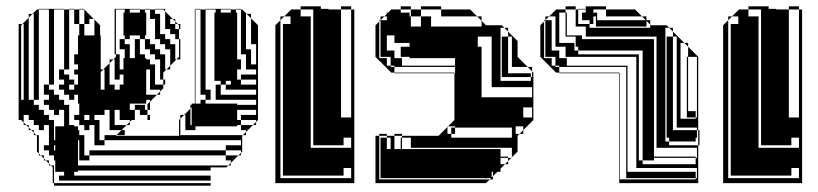

<svg xmlns="http://www.w3.org/2000/svg" viewBox="-20 -580 2590 608"><path d="M391 -550V-540H423V-550ZM679 -550V-540H711V-550ZM743 -520V-536H731V-520ZM455 -536H443V-520H455ZM743 -504V-520H731V-504ZM519 -504H535V-512L527 -520H519ZM743 -488V-504H731V-488ZM743 -472V-488H731V-472ZM743 -456V-472H731V-456ZM743 -440V-456H731V-440ZM743 -424V-440H731V-424ZM791 -376V-440H775V-522L761 -536H759V-424H775V-376ZM743 -424H731V-408H743ZM371 -396H375V-424H347V-408H359V-360H371ZM455 -344V-360H443V-344ZM455 -328V-344H443V-328ZM311 -328V-344H299V-328ZM455 -312V-328H443V-312ZM311 -312V-328H299V-312ZM743 -312H791V-328H743V-344H791V-360H759V-408H731V-392H743V-360H731V-328H743ZM711 -312V-324H695V-312ZM455 -312H443V-296H455ZM311 -312H299V-296H311ZM215 -296V-312H199V-296ZM791 -280V-296H695V-312H679V-280ZM55 -264V-280H47V-264ZM55 -248H47V-264H55ZM55 -232H47V-248H55ZM151 -264H167V-248H151ZM583 -184H587V-240L583 -236ZM791 -216V-232H731V-216ZM55 -232V-216H47V-232ZM455 -200H447V-216H423V-232H407V-248H439V-232H447V-216H455ZM135 -184H119V-168H135ZM231 -120V-136H227V-120ZM231 -104V-120H227V-104ZM151 -104H155V-120H151ZM231 -88V-104H227V-88ZM743 -88H735L743 -96V-104H695V-120H743V-136H311V-152H349L347 -150H547V-200L551 -204V-216H563L551 -204V-152H749L747 -150V-100L743 -96ZM231 -88H227V-72H231ZM151 -456H135V-504H151ZM55 -472V-488H47V-472ZM55 -456V-472H47V-456ZM247 -504V-468H279V-518L277 -520H263V-504ZM151 -408H135V-456H151ZM55 -440V-456H47V-440ZM359 -440V-456H347V-440ZM551 -440H547V-456H535V-472H519V-488H503V-544L497 -550H471V-552H503V-544L527 -520H535V-512L543 -504H551V-488H547V-500L543 -504H535V-488H547V-456H551ZM359 -440H347V-424H359ZM55 -424V-440H47V-424ZM551 -424H547V-440H551ZM55 -408V-424H47V-408ZM551 -408H547V-424H551ZM55 -392V-408H47V-392ZM551 -392H539L547 -400V-408H551ZM151 -360H135V-408H151ZM55 -376V-392H47V-376ZM55 -360V-376H47V-360ZM55 -344V-360H47V-344ZM151 -360V-312H135V-360ZM55 -328V-344H47V-328ZM55 -312V-328H47V-312ZM503 -312H497V-328H487V-392H471V-408H455V-424H439V-456H455V-440H471V-424H487V-408H503V-360H507L497 -350V-328H503ZM55 -296V-312H47V-296ZM55 -280V-296H47V-280ZM87 -264V-536H83L97 -550H103V-264ZM455 -232H447V-248H455ZM299 -252V-264H311V-248H295V-252ZM71 -216V-232H87V-216ZM295 -216H263V-232H247V-252H263V-248H279V-232H295ZM119 -200H103V-216H119ZM263 -200V-216H247V-200ZM279 -184H263V-168H279ZM631 -264V-252H731V-248H791V-264H663V-312H679V-324H659V-540H663V-550H631V-552H711V-550H727V-540H731V-536H743V-550H727V-552H743V-550H747L761 -536H775V-522L797 -500V-200L791 -194V-184H781L791 -194V-200H743V-216H731V-200H743V-184H781L759 -162V-152H749L759 -162V-168H743V-184H731V-180H599V-168H567V-216H563L583 -236V-248H587V-252H597V-550H599V-252H615V-264H631V-280H615V-550H599V-552H615V-550H631V-296H647V-264ZM311 -216H279V-200H295V-136H311V-120H279V-168H247V-184H231V-200H215V-216H231V-252H227V-280H215V-264H199V-280H183V-296H167V-312H183V-328H167V-360H183V-550H151V-504H135V-550H103V-552H183V-550H199V-360H183V-344H199V-328H215V-312H227V-344H215V-360H227V-376H215V-408H227V-468H231V-504H215V-550H199V-552H215V-550H231V-504H247V-550H231V-552H247V-550L277 -520H279V-518L297 -500V-468H299V-360H307L299 -352V-344H311V-360H307L327 -380V-392H339L327 -380V-312H343V-296H359V-312H371V-344H359V-328H343V-392H339L347 -400V-408H343V-552H423V-550H439V-540H443V-536H455V-550H439V-552H455V-550H471V-536H487V-472H503V-456H519V-440H535V-392H539L519 -372V-360H507L519 -372V-424H503V-440H487V-456H471V-520H443V-468H439V-456H423V-468H391V-456H375V-468H371V-540H375V-550H347V-456H375V-440H391V-396H407V-456H423V-408H439V-396H443V-392H455V-376H471V-312H497V-300L487 -290V-280H477L487 -290V-296H443V-280H477L455 -258V-248H447V-250L455 -258V-264H443V-252H391V-232H407V-200H397L391 -194V-184H381L391 -194V-200H359V-232H343V-248H327V-264H311V-280H299V-296H327V-280H343V-264H359V-280H371V-252H375V-216H359V-232H343V-184H381L365 -168H375V-152H349L365 -168H327V-232H311ZM695 -72V-88H263V-104H695V-88H735L711 -64V-56H703L711 -64V-72ZM215 -24H647V-8H167V-24H183V-36H155V-72H151V-88H135V-104H119V-120H135V-168H103V-184H87V-200H71V-216H55V-200H47V-216H55V-192L63 -184H71V-176L79 -168H87V-160L95 -152H103V-94L109 -88H119V-78L125 -72H135V-62L141 -56H151V0H647V8H151V0H147V-50L141 -56H135V-62L125 -72H119V-78L109 -88H103V-94L97 -100V-150L95 -152H87V-160L79 -168H71V-176L63 -184H55V-192L47 -200H39V-504H51L47 -500V-488H55V-504H51L71 -524V-536H83L71 -524V-264H87V-248H103V-232H119V-216H135V-200H151V-136H155V-180H183V-232H167V-216H151V-232H135V-248H119V-264H135V-280H119V-312H135V-296H151V-280H167V-264H183V-248H199V-184H215V-180H227V-168H231V-152H247V-88H263V-72H227V-56H703L697 -50H647V-40H227V-36H215Z M1068 -24H876V-504H900V-528H880L902 -550H932V-528H964V-112H1092V-144H1068V-120H972V-550H932V-560H996V-552H1020V-550H1060V-208H1092V-550H1060V-560H1092V-550H1102V0H852V-500L868 -516V-528H880L868 -516V-16H1092V-48H1068Z M1281 -528V-496H1313V-528ZM1205 -444H1185V-468H1205ZM1589 -444H1569V-464H1589ZM1217 -368H1229V-350H1419V-348H1421V-368H1229V-372H1217V-396H1253V-372H1421V-396H1277V-400H1229V-396H1217V-400H1185V-420H1229V-400H1249V-432H1277V-444H1229V-468H1185V-516L1181 -512V-396H1205V-372H1217ZM1589 -372V-368H1601V-400H1589V-396H1569V-420H1589V-400H1601V-432H1589V-420H1569V-444H1589V-432H1601V-464H1589V-480L1577 -492H1565V-324H1661V-336H1569V-348H1661V-336H1665V-354L1651 -368H1589V-348H1569V-372ZM1665 -272V-304H1537V-464H1493V-432H1505V-272ZM1421 -156H1409V-176H1421ZM1253 -132H1249V-144H1253ZM1205 -132H1185V-144H1205ZM1253 -108H1249V-132H1253V-112H1281V-144H1253V-150H1369L1397 -178V-180H1399L1397 -178V-156H1409V-144H1601V-176H1421V-180H1399L1419 -200V-348H1229V-350H1219L1169 -400V-500L1181 -512V-516H1185V-528H1197L1185 -516H1205V-528H1197L1205 -536V-540H1209L1219 -550H1249V-540H1277V-528H1281V-550H1249V-560H1281V-550H1313V-528H1345V-496H1505V-514L1491 -528H1377V-550H1313V-560H1377V-550H1469L1491 -528H1505V-514L1519 -500H1569L1577 -492H1589V-480L1619 -450V-400L1651 -368H1665V-354L1669 -350V-200L1637 -168V-156H1625L1637 -168V-180H1613V-156H1625L1619 -150V-100L1601 -82V-80H1599L1601 -82V-112H1253ZM1541 -36H1537V-18L1541 -22ZM1205 -444V-420H1185V-444ZM1589 -372H1569V-396H1589ZM1665 -208V-240H1637V-208ZM1205 -108H1185V-132H1205V-112H1217V-144H1205V-150H1229V-156H1253V-150H1229V-108H1565V-84H1589V-80H1599L1589 -70V-60H1579L1589 -70V-80H1565V-60H1579L1565 -46V-36H1555L1541 -22V-12H1531L1535 -16H1185V-108H1217V-112H1205ZM1205 -156V-150H1181V-12H1531L1519 0H1169V-150H1181V-156Z M1899 -528V-550H1859V-540H1871V-528ZM1867 -528H1859V-516H2025L2013 -528H1871V-516H1867ZM2111 -180V-176H2123V-208H2111V-204H2091V-228H2111V-208H2123V-240H2111V-228H2091V-252H2111V-240H2123V-272H2111V-252H2091V-276H2111V-272H2123V-304H2111V-300H2091V-324H2111V-304H2123V-336H2111V-324H2091V-348H2111V-336H2123V-368H2111V-348H2091V-372H2111V-368H2123V-400H2111V-396H2091V-420H2111V-400H2123V-432H2111V-420H2091V-444H2111V-432H2123V-464H2111V-480L2099 -492H2087V-132H2099V-120H2191V0H1941V-348H1751V-350H1741L1691 -400V-500L1703 -512V-516H1707V-528H1719L1707 -516H1727V-496H1739V-528H1719L1741 -550H1771V-540H1775V-528H1803V-550H1771V-560H1803V-550H1811V-504H1847V-492H2039V-502L2027 -514V-496H1867V-516H1859V-504H1847V-516H1823V-540H1835V-550H1811V-552H1835V-560H1899V-550H1991L2013 -528H2027V-516H2039V-502L2041 -500H2091L2099 -492H2111V-480L2147 -444H2159V-432L2191 -400V-168H2195V-120H2191V-168H2187V-176H2111V-168H2187V-144H2183V-132H2099V-144H2091V-180ZM2111 -444H2091V-464H2111ZM2059 -432V-464H1823V-456H2051V-432ZM2059 -400V-432H2051V-400ZM2059 -368V-400H2051V-368ZM2159 -396H2155V-400H2159ZM2059 -336V-368H2051V-336ZM2059 -304V-336H2051V-304ZM2059 -272V-304H2051V-272ZM2059 -240V-272H2051V-240ZM2059 -208V-240H2051V-208ZM2159 -252H2155V-276H2159V-272H2187V-304H2159V-300H2155V-324H2159V-304H2187V-336H2159V-324H2155V-348H2159V-336H2187V-368H2159V-348H2155V-372H2159V-368H2187V-400H2159V-432L2147 -444H2135V-204H2183V-208H2155V-228H2183V-208H2187V-240H2159V-228H2155V-252H2159V-240H2187V-272H2159ZM2059 -176V-208H2051V-176ZM2059 -144V-176H2051V-144ZM2059 -144H2051V-112H2059ZM2187 -80V-112H2051V-84H2183V-80ZM2051 -72H2015V-420H1811V-432H1803V-464H1771V-468H1823V-464H1835V-496H1775V-492H1771V-516H1775V-496H1803V-528H1775V-516H1771V-540H1751V-444H1799V-420H1811V-408H2003V-72H2015V-60H2183V-80H2051ZM1967 -60H1963V-84H1967V-80H1995V-112H1967V-108H1963V-132H1967V-112H1995V-144H1967V-132H1963V-156H1967V-144H1995V-176H1967V-156H1963V-180H1967V-176H1995V-208H1967V-204H1963V-228H1967V-208H1995V-240H1967V-228H1963V-252H1967V-240H1995V-272H1967V-252H1963V-276H1967V-272H1995V-304H1967V-300H1963V-324H1967V-304H1995V-336H1967V-324H1963V-348H1967V-336H1995V-368H1967V-348H1963V-368H1751V-372H1739V-396H1775V-372H1967V-368H1995V-400H1751V-396H1739V-400H1707V-420H1751V-400H1771V-432H1727V-420H1707V-444H1727V-432H1739V-464H1727V-444H1707V-468H1727V-464H1739V-496H1727V-492H1707V-516L1703 -512V-396H1727V-372H1739V-368H1751V-350H1941V-348H1943V-12H2183V-16H1963V-36H2183V-16H2187V-48H1967V-36H1963V-60H1967V-48H1995V-80H1967ZM1727 -468H1707V-492H1727ZM1775 -492V-468H1771V-492ZM2111 -372H2091V-396H2111ZM2159 -372H2155V-396H2159ZM2159 -276H2155V-300H2159ZM1967 -276H1963V-300H1967ZM2111 -276H2091V-300H2111ZM1967 -180H1963V-204H1967ZM2111 -180H2091V-204H2111ZM1967 -84H1963V-108H1967Z M2486 -24H2294V-504H2318V-528H2298L2320 -550H2350V-528H2382V-112H2510V-144H2486V-120H2390V-550H2350V-560H2414V-552H2438V-550H2478V-208H2510V-550H2478V-560H2510V-550H2520V0H2270V-500L2286 -516V-528H2298L2286 -516V-16H2510V-48H2486Z"/></svg>

Font: Rubik Broken Fax
Style: Regular
Weight: 400
Designer: Hubert and Fischer, NaN
Foundry: Hubert and Fischer, NaN
Version: Version 2.201